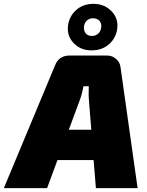

<svg xmlns="http://www.w3.org/2000/svg" viewBox="-69 -979 767 999"><path d="M407 -717Q350 -717 314 -755Q278 -793 285 -846Q291 -894 327 -926.5Q363 -959 418 -959Q474 -959 511 -921Q548 -883 541 -830Q535 -782 499 -749.5Q463 -717 407 -717ZM368 -841Q366 -819 377 -805.5Q388 -792 409 -792Q430 -792 443.5 -805.5Q457 -819 458 -841Q459 -860 447 -872Q435 -884 415 -884Q396 -884 383 -872Q370 -860 368 -841ZM418 -146H230L176 0H-49L217 -638Q237 -690 293 -690H489Q515 -690 535 -672.5Q555 -655 558 -630L647 0H430ZM406 -304 394 -453Q391 -479 393 -530H365Q358 -489 345 -455L289 -304Z"/></svg>

Font: Exo 2.0 Black
Style: Italic
Weight: 900
Italic angle: -8°
Designer: Natanael Gama
Version: Version 1.001;PS 001.001;hotconv 1.0.70;makeotf.lib2.5.58329